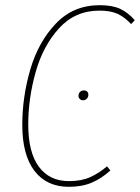

<svg xmlns="http://www.w3.org/2000/svg" viewBox="-20 -711 540 741"><path d="M500 -633 486 -618Q461 -645 434 -657.5Q407 -670 364 -670Q270 -670 208 -602Q146 -534 117.5 -432.5Q89 -331 89 -230Q89 -123 130 -67.5Q171 -12 246 -12Q294 -12 327.5 -27Q361 -42 393 -69L406 -53Q373 -23 335 -6.5Q297 10 246 10Q160 10 113 -51.5Q66 -113 66 -229Q66 -337 97 -443Q128 -549 195.5 -620Q263 -691 365 -691Q414 -691 444.5 -676.5Q475 -662 500 -633ZM283 -341Q283 -350 288.5 -356Q294 -362 304 -362Q312 -362 316.5 -357.5Q321 -353 321 -345Q321 -336 315 -330Q309 -324 300 -324Q293 -324 288 -329Q283 -334 283 -341Z"/></svg>

Font: Fira Sans Extra Condensed Thin
Style: Italic
Weight: 250
Width: 3
Italic angle: -8°
Designer: Carrois Corporate & Edenspiekermann AG
Foundry: Carrois Corporate GbR & Edenspiekermann AG
Version: Version 4.203